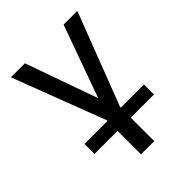

<svg xmlns="http://www.w3.org/2000/svg" viewBox="-195 -631 891 891"><g transform="rotate(-45 250.0 -186.0)"><path d="M55 0V-66H206V-70L32 -526H124L250 -171L378 -526H468L293 -70V-66H445V0H293V154H206V0Z"/></g></svg>

Font: D2Coding
Style: Regular
Weight: 400
Monospace: yes
Designer: Yong-Rak Park; Jeong-Hwan Yoon; Sang-Min Lee;
Foundry: NHN Corporation
Version: Version 1.3.2; Build 20180524